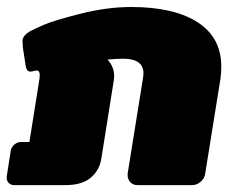

<svg xmlns="http://www.w3.org/2000/svg" viewBox="-32 -537 694 557"><path d="M-12.5 -20.8V-25L-0.8 -100Q0.8 -110 9.6 -117.5Q18.3 -125 28.3 -125H53.3L82.5 -308.3Q85.8 -332.5 75 -332.5Q73.3 -332.5 69.2 -331.7Q65 -330.8 61.7 -330Q58.3 -329.2 56.7 -329.2Q45 -329.2 42.5 -345.8L34.2 -400L33.3 -420.8Q35.8 -435 54.2 -445.8Q70 -454.2 97.1 -465.8Q124.2 -477.5 201.3 -497.1Q278.3 -516.7 348.3 -516.7Q472.5 -516.7 541.2 -472.5Q610 -428.3 610 -343.3Q610 -326.7 607.5 -308.3L563.3 -33.3Q561.7 -20 550.4 -10Q539.2 0 525 0H366.7Q354.2 0 346.2 -8.3Q338.3 -16.7 338.3 -28.3V-33.3L382.5 -308.3Q384.2 -320 384.2 -324.2Q384.2 -366.7 325 -366.7Q306.7 -366.7 280 -364.2Q299.2 -343.3 299.2 -315.8Q299.2 -311.7 297.5 -300L261.7 -75Q255.8 -41.7 230.4 -20.8Q205 0 158.3 0H8.3Q0 0 -6.2 -5.8Q-12.5 -11.7 -12.5 -20.8Z"/></svg>

Font: BoonTook Mon
Style: Italic
Weight: 400
Italic angle: -9°
Designer: Sungsit Sawaiwan
Foundry: FontUni
Version: Version 3.0